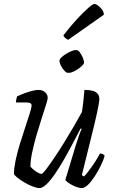

<svg xmlns="http://www.w3.org/2000/svg" viewBox="-20 -958 584 978"><path d="M181 0Q167 0 145.5 -8.5Q124 -17 103 -29.5Q82 -42 67.5 -54Q53 -66 51 -72Q51 -100 59.5 -141Q68 -182 82 -227Q96 -272 109.5 -312.5Q123 -353 132 -382Q141 -411 141 -420Q141 -429 134.5 -432.5Q128 -436 116 -436H61Q61 -444 63.5 -453.5Q66 -463 67 -467Q86 -476 106.5 -483.5Q127 -491 145 -495.5Q163 -500 176 -500Q196 -500 209.5 -488.5Q223 -477 223 -459Q223 -451 214 -423Q205 -395 192 -354.5Q179 -314 166 -269.5Q153 -225 144 -182.5Q135 -140 135 -109Q147 -95 165 -83.5Q183 -72 191 -72Q197 -72 214.5 -95Q232 -118 257 -155Q282 -192 308.5 -235Q335 -278 358.5 -318.5Q382 -359 397 -387Q401 -409 404.5 -441Q408 -473 410 -500Q433 -500 450 -496Q467 -492 476.5 -481.5Q486 -471 486 -454Q486 -438 474.5 -384.5Q463 -331 442.5 -250Q422 -169 397 -66L408 -59Q418 -69 433.5 -89.5Q449 -110 464.5 -134Q480 -158 489 -176Q498 -176 504.5 -172.5Q511 -169 513 -164Q507 -142 493.5 -114.5Q480 -87 463 -60.5Q446 -34 428.5 -17Q411 0 396 0Q383 0 364.5 -7.5Q346 -15 331 -25Q316 -35 313 -42L366 -218Q375 -247 383 -269.5Q391 -292 396 -301L391 -304Q373 -270 351.5 -229Q330 -188 307 -147.5Q284 -107 261 -73.5Q238 -40 217.5 -20Q197 0 181 0ZM325 -587Q318 -587 307.5 -598.5Q297 -610 290 -624Q283 -638 283 -648Q283 -657 293 -666Q303 -675 316.5 -683.5Q330 -692 343.5 -697.5Q357 -703 363 -703Q371 -703 380 -691.5Q389 -680 395.5 -665Q402 -650 402 -640Q402 -633 392.5 -624Q383 -615 370.5 -606.5Q358 -598 345.5 -592.5Q333 -587 325 -587ZM332 -587Q325 -587 314.5 -598Q304 -609 297 -624Q290 -639 290 -648Q290 -656 299 -665.5Q308 -675 322 -683.5Q336 -692 349.5 -697.5Q363 -703 369 -703Q378 -703 386.5 -691.5Q395 -680 401.5 -665Q408 -650 408 -640Q408 -633 399 -624Q390 -615 377.5 -606.5Q365 -598 352.5 -592.5Q340 -587 332 -587ZM327 -755Q320 -758 312 -765Q304 -772 303 -778Q339 -825 372.5 -861Q406 -897 429.5 -917.5Q453 -938 461 -938Q468 -938 479 -930Q490 -922 499.5 -909.5Q509 -897 509 -883Z"/></svg>

Font: Texturina Medium 12pt Light
Style: Italic
Weight: 300
Italic angle: -11°
Version: Version 1.002